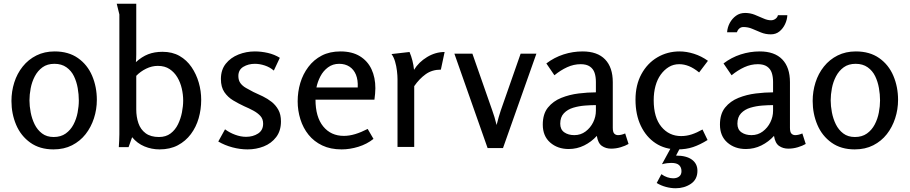

<svg xmlns="http://www.w3.org/2000/svg" viewBox="-20 -783 4846 1023"><path d="M265 13Q192 13 141.5 -23Q91 -59 66 -118Q41 -177 41 -245Q41 -296 56 -343.5Q71 -391 101 -428.5Q131 -466 174 -487.5Q217 -509 271 -509Q345 -509 395.5 -473.5Q446 -438 471 -379Q496 -320 496 -251Q496 -200 480.5 -152.5Q465 -105 436 -68Q407 -31 364 -9Q321 13 265 13ZM266 -53Q304 -53 330 -71.5Q356 -90 371.5 -119.5Q387 -149 393.5 -183Q400 -217 400 -248Q400 -280 394 -314Q388 -348 374 -377Q360 -406 334 -424.5Q308 -443 270 -443Q232 -443 206.5 -424.5Q181 -406 165.5 -376.5Q150 -347 143.5 -313Q137 -279 137 -248Q137 -218 143.5 -184Q150 -150 164.5 -120.5Q179 -91 204 -72Q229 -53 266 -53Z M846 -507Q898 -507 936.5 -485Q975 -463 1000.5 -425.5Q1026 -388 1039 -343Q1052 -298 1052 -251Q1052 -200 1038.5 -153Q1025 -106 997 -68.5Q969 -31 927.5 -9Q886 13 830 13Q788 13 749.5 -3Q711 -19 684 -52L665 1H613Q614 -16 615 -33.5Q616 -51 616 -67V-706L602 -763H706V-493Q706 -480 705.5 -470.5Q705 -461 704 -452Q736 -481 769.5 -494Q803 -507 846 -507ZM821 -432Q789 -432 758.5 -417Q728 -402 706 -379V-200Q706 -160 717.5 -126.5Q729 -93 756 -73Q783 -53 827 -53Q864 -53 889 -72Q914 -91 928.5 -121Q943 -151 949.5 -184.5Q956 -218 956 -247Q956 -279 948.5 -311.5Q941 -344 925 -371Q909 -398 883.5 -415Q858 -432 821 -432Z M1338 -509Q1372 -509 1407 -501Q1442 -493 1471 -475L1439 -407Q1418 -425 1391 -434Q1364 -443 1338 -443Q1303 -443 1276.5 -427Q1250 -411 1250 -378Q1250 -355 1261 -340Q1272 -325 1290.5 -314.5Q1309 -304 1330 -293Q1355 -282 1380.5 -269.5Q1406 -257 1427.5 -240Q1449 -223 1463 -198Q1477 -173 1477 -136Q1477 -86 1451.5 -52.5Q1426 -19 1385.5 -3Q1345 13 1299 13Q1259 13 1218 2Q1177 -9 1143 -29L1179 -94Q1203 -76 1233 -65Q1263 -54 1291 -54Q1328 -54 1355 -71.5Q1382 -89 1382 -124Q1382 -149 1367.5 -165Q1353 -181 1330 -193.5Q1307 -206 1281 -217Q1251 -231 1222.5 -248Q1194 -265 1175.5 -292Q1157 -319 1157 -362Q1157 -411 1183 -443.5Q1209 -476 1250.5 -492.5Q1292 -509 1338 -509Z M1794 -509Q1856 -509 1897.5 -483.5Q1939 -458 1959.5 -414Q1980 -370 1980 -313Q1980 -298 1978.5 -283Q1977 -268 1975 -252H1661Q1661 -160 1702 -109.5Q1743 -59 1812 -59Q1841 -59 1872.5 -68.5Q1904 -78 1939 -96L1970 -43Q1935 -15 1889.5 -1Q1844 13 1800 13Q1741 13 1697 -8Q1653 -29 1624 -65Q1595 -101 1580.5 -147.5Q1566 -194 1566 -243Q1566 -294 1580 -341Q1594 -388 1623 -426.5Q1652 -465 1694.5 -487Q1737 -509 1794 -509ZM1787 -443Q1753 -443 1727.5 -424Q1702 -405 1687 -376Q1672 -347 1666 -317H1886Q1888 -357 1876.5 -385Q1865 -413 1842 -428Q1819 -443 1787 -443Z M2162 -506Q2181 -461 2186 -411Q2211 -452 2255.5 -479Q2300 -506 2349 -506L2329 -412Q2282 -412 2248 -387.5Q2214 -363 2187 -324V0H2098V-361Q2098 -380 2095 -405.5Q2092 -431 2085 -455Q2078 -479 2066 -495Z M2497 -497 2602 -197Q2609 -178 2614.5 -159.5Q2620 -141 2626 -117Q2632 -140 2637 -158.5Q2642 -177 2648 -194L2754 -497H2838L2660 6H2578L2401 -497Z M3084 -509Q3163 -509 3204 -466.5Q3245 -424 3245 -345V-102Q3245 -79 3253 -71Q3261 -63 3273 -63Q3282 -63 3292 -65.5Q3302 -68 3311 -72L3329 -16Q3312 -6 3287 1.5Q3262 9 3236 9Q3208 9 3187 -5.5Q3166 -20 3160 -59Q3131 -27 3092.5 -8Q3054 11 3010 11Q2951 11 2911.5 -23.5Q2872 -58 2872 -119Q2872 -176 2899.5 -210Q2927 -244 2970.5 -261.5Q3014 -279 3063 -285Q3112 -291 3155 -291V-346Q3155 -374 3148 -395Q3141 -416 3123 -428.5Q3105 -441 3074 -441Q3037 -441 3002 -425Q2967 -409 2934 -382L2891 -445Q2933 -477 2982.5 -493Q3032 -509 3084 -509ZM3155 -223Q3129 -223 3096.5 -220.5Q3064 -218 3034 -209Q3004 -200 2984.5 -179.5Q2965 -159 2965 -124Q2965 -93 2986.5 -78Q3008 -63 3040 -63Q3074 -63 3100 -82.5Q3126 -102 3140.5 -131.5Q3155 -161 3155 -193Z M3601 -509Q3638 -509 3677.5 -496.5Q3717 -484 3752 -459L3705 -397Q3677 -420 3651 -430.5Q3625 -441 3599 -441Q3568 -441 3543.5 -426Q3519 -411 3500.5 -385.5Q3482 -360 3472.5 -325Q3463 -290 3463 -249Q3463 -157 3504 -107.5Q3545 -58 3609 -58Q3638 -58 3665.5 -67Q3693 -76 3723 -93L3750 -37Q3710 -12 3673 0.5Q3636 13 3590 13Q3523 13 3473 -20Q3423 -53 3394.5 -112.5Q3366 -172 3366 -252Q3366 -330 3397.5 -388Q3429 -446 3482.5 -477.5Q3536 -509 3601 -509ZM3562 -9H3611L3582 46Q3637 46 3666.5 67.5Q3696 89 3696 127Q3696 173 3661 196.5Q3626 220 3580 220Q3555 220 3528.5 213Q3502 206 3479 192L3504 145Q3519 156 3535.5 161.5Q3552 167 3567 167Q3586 167 3598.5 157.5Q3611 148 3611 129Q3611 109 3598.5 97Q3586 85 3557 85Q3547 85 3534.5 86.5Q3522 88 3507 92Z M4028 -509Q4107 -509 4148 -466.5Q4189 -424 4189 -345V-102Q4189 -79 4197 -71Q4205 -63 4217 -63Q4226 -63 4236 -65.5Q4246 -68 4255 -72L4273 -16Q4256 -6 4231 1.5Q4206 9 4180 9Q4152 9 4131 -5.5Q4110 -20 4104 -59Q4075 -27 4036.5 -8Q3998 11 3954 11Q3895 11 3855.5 -23.5Q3816 -58 3816 -119Q3816 -176 3843.5 -210Q3871 -244 3914.5 -261.5Q3958 -279 4007 -285Q4056 -291 4099 -291V-346Q4099 -374 4092 -395Q4085 -416 4067 -428.5Q4049 -441 4018 -441Q3981 -441 3946 -425Q3911 -409 3878 -382L3835 -445Q3877 -477 3926.5 -493Q3976 -509 4028 -509ZM4099 -223Q4073 -223 4040.5 -220.5Q4008 -218 3978 -209Q3948 -200 3928.5 -179.5Q3909 -159 3909 -124Q3909 -93 3930.5 -78Q3952 -63 3984 -63Q4018 -63 4044 -82.5Q4070 -102 4084.5 -131.5Q4099 -161 4099 -193ZM4175 -702Q4174 -678 4163 -654.5Q4152 -631 4133 -615.5Q4114 -600 4087 -600Q4059 -600 4034.5 -610Q4010 -620 3988 -629.5Q3966 -639 3941 -639Q3928 -639 3919 -631Q3910 -623 3906 -611H3854Q3856 -638 3868.5 -661Q3881 -684 3901.5 -699Q3922 -714 3950 -714Q3977 -714 4001 -704.5Q4025 -695 4047 -685Q4069 -675 4088 -675Q4101 -675 4111.5 -682.5Q4122 -690 4125 -702Z M4534 13Q4461 13 4410.5 -23Q4360 -59 4335 -118Q4310 -177 4310 -245Q4310 -296 4325 -343.5Q4340 -391 4370 -428.5Q4400 -466 4443 -487.5Q4486 -509 4540 -509Q4614 -509 4664.5 -473.5Q4715 -438 4740 -379Q4765 -320 4765 -251Q4765 -200 4749.5 -152.5Q4734 -105 4705 -68Q4676 -31 4633 -9Q4590 13 4534 13ZM4535 -53Q4573 -53 4599 -71.5Q4625 -90 4640.5 -119.5Q4656 -149 4662.5 -183Q4669 -217 4669 -248Q4669 -280 4663 -314Q4657 -348 4643 -377Q4629 -406 4603 -424.5Q4577 -443 4539 -443Q4501 -443 4475.5 -424.5Q4450 -406 4434.5 -376.5Q4419 -347 4412.5 -313Q4406 -279 4406 -248Q4406 -218 4412.5 -184Q4419 -150 4433.5 -120.5Q4448 -91 4473 -72Q4498 -53 4535 -53Z"/></svg>

Font: Rosario Medium
Style: Regular
Weight: 500
Version: Version 1.201